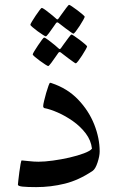

<svg xmlns="http://www.w3.org/2000/svg" viewBox="-20 -764 479 790"><path d="M390.1 -141.1Q390.1 -121.6 381.3 -95.2Q372.6 -68.8 361.3 -61Q304.2 -22.5 246.6 -8.3Q189 5.9 128.9 5.9Q93.3 5.9 73.5 3.9Q53.7 2 53.7 -4.4Q53.7 -6.3 55.4 -21.7Q57.1 -37.1 59.6 -56.2Q62 -75.2 64.7 -89.6Q67.4 -104 69.3 -104Q72.8 -104 96.2 -101.3Q119.6 -98.6 138.2 -98.6Q163.6 -98.6 197.8 -103.3Q231.9 -107.9 265.9 -115.7Q299.8 -123.5 325.2 -133.1Q350.6 -142.6 358.4 -152.3Q354.5 -186.5 332.8 -215.1Q311 -243.7 280.3 -265.4Q249.5 -287.1 217.8 -301Q186 -314.9 162.1 -319.3Q157.7 -321.8 157.7 -327.6Q157.7 -333.5 161.4 -348.9Q165 -364.3 169.9 -381.3Q174.8 -398.4 179.4 -410.9Q184.1 -423.3 185.5 -423.3Q189.5 -423.3 192.4 -421.9Q257.3 -400.4 301.3 -354.5Q345.2 -308.6 367.7 -252Q390.1 -195.3 390.1 -141.1ZM328.6 -695.3Q328.6 -692.9 322.5 -681.9Q316.4 -670.9 307.9 -657.7Q299.3 -644.5 292 -635Q284.7 -625.5 281.7 -625.5Q280.3 -625.5 271.2 -631.8Q262.2 -638.2 250.7 -646.7Q239.3 -655.3 230.7 -662.1Q222.2 -668.9 221.2 -669.4Q218.3 -671.9 215.8 -671.9Q213.4 -671.9 210.9 -669.4Q210 -668.5 200.7 -654.8Q191.4 -641.1 181.4 -627.7Q171.4 -614.3 168.5 -614.3Q166.5 -614.3 156.5 -620.6Q146.5 -627 134.5 -635.7Q122.6 -644.5 113.8 -652.1Q105 -659.7 105 -662.1Q105 -665 111.6 -675.8Q118.2 -686.5 126.7 -699.5Q135.3 -712.4 142.6 -721.9Q149.9 -731.4 151.4 -731.4Q155.8 -731.4 169.4 -721.2Q183.1 -710.9 195.8 -700.4Q208.5 -689.9 209.5 -688.5Q213.9 -684.1 215.8 -684.1Q218.8 -684.1 222.2 -689.5Q223.1 -690.9 232.7 -704.3Q242.2 -717.8 252.2 -731Q262.2 -744.1 264.2 -744.1Q266.6 -744.1 276.6 -737.3Q286.6 -730.5 298.8 -721.4Q311 -712.4 319.8 -704.6Q328.6 -696.8 328.6 -695.3ZM338.4 -573.2Q338.4 -570.8 332.3 -559.8Q326.2 -548.8 317.6 -535.6Q309.1 -522.5 301.8 -512.9Q294.4 -503.4 291.5 -503.4Q290 -503.4 281 -509.8Q272 -516.1 260.5 -524.7Q249 -533.2 240.5 -540Q231.9 -546.9 231 -547.4Q228 -549.8 225.6 -549.8Q223.1 -549.8 220.7 -547.4Q219.7 -546.4 210.4 -532.7Q201.2 -519 191.2 -505.6Q181.2 -492.2 178.2 -492.2Q176.3 -492.2 166.3 -498.5Q156.2 -504.9 144.3 -513.7Q132.3 -522.5 123.5 -530Q114.7 -537.6 114.7 -540Q114.7 -543 121.3 -553.7Q127.9 -564.5 136.5 -577.4Q145 -590.3 152.3 -599.9Q159.7 -609.4 161.1 -609.4Q165.5 -609.4 179.2 -599.1Q192.9 -588.9 205.6 -578.4Q218.3 -567.9 219.2 -566.4Q223.6 -562 225.6 -562Q228.5 -562 231.9 -567.4Q232.9 -568.8 242.4 -582.3Q252 -595.7 262 -608.9Q272 -622.1 273.9 -622.1Q276.4 -622.1 286.4 -615.2Q296.4 -608.4 308.6 -599.4Q320.8 -590.3 329.6 -582.5Q338.4 -574.7 338.4 -573.2Z"/></svg>

Font: Rohingya Solluk
Style: Regular
Weight: 400
Designer: SIL International
Foundry: SIL International
Version: Version 1.001